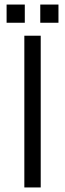

<svg xmlns="http://www.w3.org/2000/svg" viewBox="-20 -824 285 844"><path d="M159 0H87V-667H159V0ZM9 -724H89V-804H9V-724ZM157 -724H237V-804H157V-724Z"/></svg>

Font: Maven Pro
Style: Regular
Weight: 400
Designer: Joe Prince
Foundry: Joe Prince
Version: Version 1.003